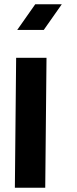

<svg xmlns="http://www.w3.org/2000/svg" viewBox="-20 -884 361 904"><path d="M193 0H50L56 -612H199ZM146 -864H271L186 -743H61Z"/></svg>

Font: Covid19
Style: Regular
Weight: 400
Designer: Peter Wiegel
Foundry: (c) CAT - Ing. Peter Wiegel.  for Rudolf Maass + Partner GmbH
Version: Version 001.000